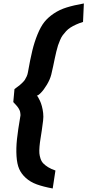

<svg xmlns="http://www.w3.org/2000/svg" viewBox="-20 -845 501 1101"><path d="M63 -334Q65.4 -335.9 77.1 -344.7Q88.9 -353.5 93.8 -357.4Q98.6 -361.3 108.4 -370.8Q118.2 -380.4 123 -387.9Q127.9 -395.5 133.1 -407Q138.2 -418.5 140.1 -430.2Q153.3 -505.4 165.3 -554.7Q177.2 -604 195.3 -648.2Q213.4 -692.4 234.4 -718.8Q255.4 -745.1 288.3 -767.3Q321.3 -789.6 362.1 -802.2Q402.8 -814.9 460.9 -825.2L456.1 -719.2Q434.1 -712.4 416 -704.1Q397.9 -695.8 384 -687Q370.1 -678.2 358.9 -666Q347.7 -653.8 339.6 -642.8Q331.5 -631.8 324.5 -615.2Q317.4 -598.6 312.7 -584.7Q308.1 -570.8 303 -549.3Q297.9 -527.8 294.2 -510.3Q290.5 -492.7 284.9 -465.6Q279.3 -438.5 273.9 -417Q266.6 -388.7 248.8 -359.1Q231 -329.6 214.4 -312.7Q197.8 -295.9 190.9 -296.9Q192.9 -296.4 197.8 -288.6Q202.6 -280.8 209 -267.3Q215.3 -253.9 220.2 -235.8Q225.1 -217.8 227.5 -196.8Q230 -175.8 227.1 -152.8Q224.1 -127.4 219.5 -96.2Q214.8 -64.9 211.7 -45.9Q208.5 -26.9 206.5 -3.7Q204.6 19.5 205.8 33.9Q207 48.3 212.4 64.7Q217.8 81.1 228.3 92Q238.8 103 256.1 113.8Q273.4 124.5 297.9 132.8L282.2 235.8Q227.5 225.6 190.7 212.2Q153.8 198.7 128.2 175.5Q102.5 152.3 90.1 124Q77.6 95.7 74.7 50.3Q71.8 4.9 77.4 -47.4Q83 -99.6 96.2 -175.8Q98.1 -182.6 97.2 -190.2Q96.2 -197.8 95.5 -202.9Q94.7 -208 91.6 -214.4Q88.4 -220.7 85.9 -224.9Q83.5 -229 79.1 -234.4Q74.7 -239.7 71.5 -243.2Q68.4 -246.6 63.7 -251.5Q59.1 -256.3 56.2 -259.8Z"/></svg>

Font: Stilu SemiBold
Style: Italic
Weight: 600
Italic angle: -10°
Designer: Genilson Lima Santos
Foundry: Genilson Lima Santos
Version: Version 1.200;PS 001.200;hotconv 1.0.88;makeotf.lib2.5.64775